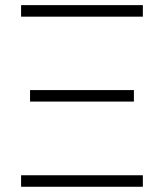

<svg xmlns="http://www.w3.org/2000/svg" viewBox="-20 -713 626 733"><path d="M60.5 0V-43.9H525.4V0ZM60.5 -649.4V-693.4H525.4V-649.4ZM94.7 -325.2V-369.1H491.2V-325.2Z"/></svg>

Font: Cascadia Code NF ExtraLight
Style: Regular
Weight: 200
Monospace: yes
Designer: Aaron Bell
Foundry: Saja Typeworks
Version: Version 2404.023; ttfautohint (v1.8.4)